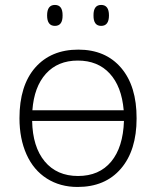

<svg xmlns="http://www.w3.org/2000/svg" viewBox="-20 -740 626 770"><path d="M164.1 -444.3Q116.7 -391.6 109.9 -297.9H476.1Q467.8 -393.6 419.9 -445.3Q372.1 -497.1 292 -497.1Q211.9 -497.1 164.1 -444.3ZM477.1 -254.9H108.9Q110.8 -151.4 159.2 -92.8Q208 -34.2 293 -34.2Q377.9 -34.2 425.8 -91.8Q473.6 -149.4 477.1 -254.9ZM527.8 -265.1Q527.8 -136.7 464.8 -63.5Q401.9 9.8 291 9.8Q221.2 9.8 168 -23.9Q114.7 -57.6 86.4 -120.6Q58.1 -183.6 58.1 -266.1Q58.1 -396.5 121.1 -468.8Q184.6 -541 293.9 -541Q403.3 -541 465.8 -467.8Q528.3 -394.5 527.8 -265.1ZM355 -678.2Q354.5 -720.2 385.7 -720.2Q417 -720.2 417 -678.2Q417 -636.2 385.7 -636.2Q354.5 -636.2 355 -678.2ZM231 -678.2Q231.4 -636.2 200.2 -636.2Q168.9 -636.2 168.9 -678.2Q168.9 -720.2 200.2 -720.2Q231.4 -720.2 231 -678.2Z"/></svg>

Font: OpenSans-Light
Style: Regular
Weight: 300
Foundry: Ascender Corporation
Version: Version 1.10